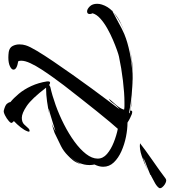

<svg xmlns="http://www.w3.org/2000/svg" viewBox="25 -899 896 1012"><g transform="rotate(90 473.0 -393.0)"><path d="M177 -617Q223 -631 273 -638.5Q323 -646 378 -646Q391 -646 404.5 -645.5Q418 -645 431 -644Q422 -644 412.5 -644.5Q403 -645 394 -645Q345 -645 299.5 -640.5Q254 -636 222 -629Q212 -626 200.5 -623.5Q189 -621 177 -617ZM550 35Q522 28 514 18.5Q506 9 505 0Q484 -17 461 -44.5Q438 -72 420.5 -110Q403 -148 396 -193V-199Q396 -209 403 -209Q408 -209 415 -204L418 -206Q420 -207 421.5 -208Q423 -209 425 -210Q470 -220 521.5 -238.5Q573 -257 623 -282.5Q673 -308 713.5 -337.5Q754 -367 778.5 -398.5Q803 -430 803 -460Q803 -488 778.5 -509Q754 -530 717.5 -544.5Q681 -559 646 -566Q635 -554 610.5 -525Q586 -496 554 -456Q522 -416 486.5 -371Q451 -326 417 -282Q398 -257 376 -226.5Q354 -196 333.5 -164.5Q313 -133 300 -105Q287 -77 287 -57Q287 -47 290 -41Q334 -34 334 -16Q334 -6 316.5 2.5Q299 11 270 11Q263 11 256 10.5Q249 10 241 9Q218 5 209.5 -11.5Q201 -28 201 -47Q201 -66 206 -81Q212 -101 235 -139.5Q258 -178 291 -226.5Q324 -275 361 -327.5Q398 -380 434 -429Q470 -478 499 -516.5Q528 -555 543 -575Q523 -559 510.5 -540.5Q498 -522 488 -520Q500 -534 520 -557Q540 -580 545 -599Q537 -601 527 -601Q517 -601 506 -601Q459 -601 392 -593Q325 -585 265 -572Q255 -570 231 -561.5Q207 -553 176.5 -540Q146 -527 116 -510Q86 -493 64.5 -473.5Q43 -454 37 -433Q41 -425 41 -418Q41 -404 27 -404Q15 -404 1 -418Q-13 -432 -13 -457Q-13 -470 -9 -482Q-4 -498 4.5 -511.5Q13 -525 25 -537Q34 -541 60.5 -556Q87 -571 117.5 -586.5Q148 -602 170 -609Q214 -624 268.5 -633.5Q323 -643 387 -643Q425 -643 468 -639Q511 -635 557 -626Q564 -624 564 -627Q564 -629 556 -630Q531 -635 506 -638.5Q481 -642 457 -643Q481 -642 504.5 -639.5Q528 -637 550 -632V-635Q550 -642 558 -642Q560 -642 568 -640Q576 -637 588.5 -631Q601 -625 613 -617Q648 -617 688 -609Q728 -601 764 -585Q800 -569 823 -545Q846 -521 846 -489Q846 -467 834 -443Q837 -430 837 -417Q837 -388 825.5 -363Q814 -338 794 -317Q794 -317 794 -317Q803 -326 812.5 -339Q822 -352 833 -373Q824 -345 811.5 -329.5Q799 -314 787 -303Q764 -280 737 -266.5Q710 -253 668 -233Q658 -229 642.5 -224.5Q627 -220 609 -215Q620 -218 633 -224Q646 -230 661 -238Q639 -231 614.5 -223.5Q590 -216 570 -210Q550 -204 541 -202L539 -201Q549 -202 559 -203.5Q569 -205 579 -207Q582 -208 585 -209Q585 -209 584 -209Q583 -209 579 -207Q538 -198 501.5 -193Q465 -188 437 -188H429Q487 -112 525.5 -86Q564 -60 588 -60Q611 -60 623 -72.5Q635 -85 640 -91Q648 -101 657 -101Q661 -101 661 -97Q661 -96 660.5 -94Q660 -92 659 -89Q653 -73 638 -54Q623 -35 605 -18Q610 -15 614 -8Q618 -3 605 8.5Q592 20 575 28.5Q558 37 550 35ZM158 -611H159L160 -612H161H162Q163 -613 163.5 -613Q164 -613 164 -613Q165 -613 165 -613Q166 -614 166 -614Q167 -614 167 -614Q168 -614 168 -614Q169 -615 169.5 -615Q170 -615 169 -615Q170 -615 171 -615H169L168 -614H167H166L165 -613H164Q164 -613 163.5 -613Q163 -613 162 -612Q162 -612 161 -612Q161 -612 160 -612Q160 -611 159.5 -611Q159 -611 159 -611Q159 -611 158 -611ZM144 -606H145H146L147 -607Q147 -607 147.5 -607Q148 -607 148 -607Q149 -608 148 -608Q149 -608 149 -608H148V-607Q148 -607 147.5 -607Q147 -607 147 -607Q147 -607 147 -607Q147 -607 147 -607Q146 -607 146 -606Q146 -606 146 -606Q146 -606 145 -606Q145 -606 145 -606Q146 -606 145 -606Q144 -606 144 -606ZM32 -543Q54 -564 83.5 -579Q113 -594 144 -606Q116 -595 90 -581Q64 -567 40 -549ZM29 -541Q29 -541 28.5 -540.5Q28 -540 25 -537Q21 -535 21 -535Q21 -535 23 -536.5Q25 -538 29 -541L25 -539L32 -543ZM722 -683Q736 -694 759 -711Q782 -728 809.5 -747Q837 -766 863 -784.5Q889 -803 907 -817Q913 -821 917 -821Q927 -821 937.5 -814.5Q948 -808 954.5 -799.5Q961 -791 958 -784Q951 -773 933 -762.5Q915 -752 895 -742Q890 -741 890 -740.5Q890 -740 890 -738L878 -733Q861 -726 846 -720Q831 -714 820 -710Q816 -709 807 -704Q798 -699 802 -700Q817 -705 833.5 -711Q850 -717 866 -724Q827 -705 789 -692Q751 -679 722 -683Z"/></g></svg>

Font: Smooch
Style: Regular
Weight: 400
Designer: Robert E. Leuschke
Foundry: Robert E. Leuschke
Version: Version 1.010; ttfautohint (v1.8.3)